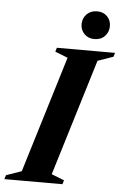

<svg xmlns="http://www.w3.org/2000/svg" viewBox="-90 -916 612 957"><g transform="rotate(5 216.0 -437.0)"><path d="M230 -630 166.5 -655 172.5 -675H463.5L457.5 -655L380 -628L202 -45L265.5 -20L259.5 0H-31L-25 -20L52 -47ZM354.5 -734.5Q324 -734.5 304.5 -754.2Q285 -774 285 -802.5Q285 -833 305 -853.2Q325 -873.5 357 -873.5Q388 -873.5 407.2 -854Q426.5 -834.5 426.5 -805.5Q426.5 -775.5 406.8 -755Q387 -734.5 354.5 -734.5Z"/></g></svg>

Font: Newsreader 24pt
Style: Bold Italic
Weight: 700
Italic angle: -17°
Designer: Hugues Gentile
Foundry: Production Type
Version: Version 1.003